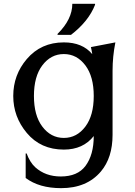

<svg xmlns="http://www.w3.org/2000/svg" viewBox="-20 -767 702 997"><path d="M473.6 -747.1V-742.2Q440.4 -656.7 348.6 -585.9H278.8V-590.8Q355.5 -667 355.5 -747.1ZM423.8 -426.8Q379.4 -486.3 311.5 -486.3Q243.7 -486.3 199.2 -426.8Q156.2 -369.1 156.2 -268.6Q156.2 -168 199.2 -110.4Q243.7 -50.8 311.5 -50.8Q379.4 -50.8 423.8 -110.4Q466.8 -168 466.8 -268.6Q466.8 -369.1 423.8 -426.8ZM579.1 -546.9Q564.5 -473.6 564.5 -400.4V-66.9Q564.5 51.8 503.9 123.5Q430.7 210 297.4 210Q183.6 210 113.3 157.2V29.8H118.2Q135.3 76.2 163.1 101.6Q216.3 149.4 295.4 149.4Q382.8 149.4 423.8 94.7Q466.8 37.1 466.8 -60.5Q411.6 9.8 311.5 9.8Q191.4 9.8 119.1 -76.7Q48.8 -160.6 48.8 -268.6Q48.8 -377.9 119.1 -460.4Q192.9 -546.9 311.5 -546.9Q408.2 -546.9 459 -485.8Q456.5 -503.9 452.1 -522.5Z"/></svg>

Font: Classica
Style: Book
Weight: 400
Version: Version 1.001